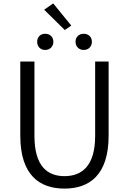

<svg xmlns="http://www.w3.org/2000/svg" viewBox="-20 -1093 756 1126"><path d="M358 13C502 13 617 -64 617 -297V-732H538V-296C538 -116 457 -60 358 -60C260 -60 182 -116 182 -296V-732H99V-297C99 -64 214 13 358 13ZM398 -943 292 -1073 239 -1036 360 -917ZM245 -800C273 -800 293 -820 293 -848C293 -876 273 -895 245 -895C217 -895 198 -876 198 -848C198 -820 217 -800 245 -800ZM471 -800C499 -800 519 -820 519 -848C519 -876 499 -895 471 -895C443 -895 423 -876 423 -848C423 -820 443 -800 471 -800Z"/></svg>

Font: Noto Sans CJK JP DemiLight
Style: Regular
Weight: 350
Designer: Ryoko NISHIZUKA (kana & ideographs); Paul D. Hunt (Latin, Greek & Cyrillic); Wenlong ZHANG (bopomofo); Sandoll Communica
Foundry: Adobe Systems Incorporated
Version: Version 1.004;PS 1.004;hotconv 1.0.82;makeotf.lib2.5.63406